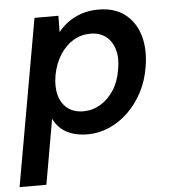

<svg xmlns="http://www.w3.org/2000/svg" viewBox="-68 -587 766 856"><g transform="rotate(-5 314.5 -159.0)"><path d="M-15 220 117 -526H224L223 -453Q242 -477 268 -496Q294 -515 328 -526.5Q362 -538 404 -538Q476 -538 522.5 -502Q569 -466 587 -404Q605 -342 591 -262Q581 -202 554.5 -152Q528 -102 490 -65.5Q452 -29 405.5 -8.5Q359 12 309 12Q270 12 240 2Q210 -8 189 -26.5Q168 -45 156 -71L105 220ZM299 -92Q339 -92 374.5 -113Q410 -134 435 -172.5Q460 -211 468 -263Q478 -315 466.5 -353.5Q455 -392 427.5 -413Q400 -434 359 -434Q317 -434 282 -413Q247 -392 222.5 -353.5Q198 -315 188 -263Q179 -211 190 -172.5Q201 -134 229 -113Q257 -92 299 -92Z"/></g></svg>

Font: DM Sans 9pt SemiBold
Style: Italic
Weight: 600
Italic angle: -10°
Version: Version 4.004;gftools[0.9.30]